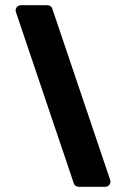

<svg xmlns="http://www.w3.org/2000/svg" viewBox="-20 -717 484 737"><path d="M384 0Q394 0 400 -8Q406 -16 403 -26L181 -683Q179 -690 173.5 -693.5Q168 -697 162 -697H60Q50 -697 44 -689Q38 -681 41 -671L263 -14Q265 -7 270.5 -3.5Q276 0 282 0Z"/></svg>

Font: AMDAL
Style: Regular
Weight: 700
Designer: Walid Bouchouchi
Foundry: Velvetyne Type Foundry
Version: Version 1.000